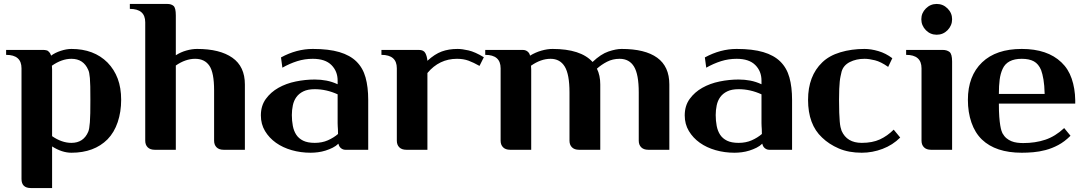

<svg xmlns="http://www.w3.org/2000/svg" viewBox="-20 -759 5495 973"><path d="M438 -253Q438 -294 437.5 -320.5Q437 -347 435.5 -363.5Q434 -380 432 -389.5Q430 -399 427 -405Q403 -461 342 -461Q293 -461 243 -426Q244 -416 244 -407Q244 -398 244 -389V-69Q293 -35 342 -35Q403 -35 427 -91Q430 -98 432 -109.5Q434 -121 435.5 -139.5Q437 -158 437.5 -185.5Q438 -213 438 -253ZM89 -413Q89 -481 11 -481V-506H200Q207 -506 215.5 -504Q224 -502 229 -495Q234 -490 236 -484.5Q238 -479 239 -477Q259 -492 288 -501.5Q317 -511 342 -511Q456 -511 525 -442Q559 -407 576.5 -360.5Q594 -314 594 -253Q594 -192 576.5 -140Q559 -88 525 -53Q457 15 342 15Q294 15 244 -17V194H137Q89 194 89 148Z M979 -511Q1094 -511 1157.5 -466.5Q1221 -422 1221 -331V0H1113Q1090 0 1077.5 -12.5Q1065 -25 1065 -46V-301Q1065 -391 1041 -426Q1017 -461 969 -461Q920 -461 871 -427V0H764Q741 0 728.5 -12.5Q716 -25 716 -46V-646Q716 -714 638 -714V-739H828Q848 -739 859.5 -729Q871 -719 871 -681V-479Q896 -495 924.5 -503Q953 -511 979 -511Z M1846 0H1730Q1718 0 1708 -8Q1698 -16 1695 -31Q1683 -19 1666 -10.5Q1649 -2 1630 4Q1611 10 1591.5 12.5Q1572 15 1554 15Q1504 15 1458.5 2Q1413 -11 1378.5 -35.5Q1344 -60 1323 -95Q1302 -130 1302 -174Q1302 -223 1327 -257.5Q1352 -292 1391 -314Q1430 -336 1478.5 -346Q1527 -356 1575 -356Q1606 -356 1634.5 -350.5Q1663 -345 1691 -332V-351Q1691 -398 1659.5 -429.5Q1628 -461 1565 -461Q1524 -461 1486 -449Q1448 -437 1411 -416L1404 -468Q1483 -511 1565 -511Q1646 -511 1700 -495Q1754 -479 1786.5 -447Q1819 -415 1832.5 -366.5Q1846 -318 1846 -253ZM1691 -281Q1634 -307 1575 -307Q1540 -307 1517.5 -296Q1495 -285 1482 -267Q1469 -249 1464 -225Q1459 -201 1459 -176Q1459 -147 1464 -121Q1469 -95 1481.5 -76Q1494 -57 1516.5 -46Q1539 -35 1575 -35Q1612 -35 1641.5 -48Q1671 -61 1693 -80Q1693 -95 1692.5 -103.5Q1692 -112 1691.5 -119.5Q1691 -127 1691 -135Q1691 -143 1691 -157Z M2146 0H2039Q2016 0 2003.5 -12.5Q1991 -25 1991 -46V-413Q1991 -481 1913 -481V-506H2103Q2127 -506 2135.5 -490Q2144 -474 2146 -451Q2183 -485 2218.5 -498Q2254 -511 2299 -511Q2322 -511 2354.5 -503.5Q2387 -496 2432 -469L2410 -425Q2380 -442 2354.5 -451.5Q2329 -461 2296 -461Q2206 -461 2146 -389Z M2672 0H2565Q2542 0 2529.5 -12.5Q2517 -25 2517 -46V-413Q2517 -481 2439 -481V-506H2629Q2644 -506 2654 -497.5Q2664 -489 2666 -477Q2694 -494 2724 -502.5Q2754 -511 2780 -511Q2923 -511 2983 -445Q3025 -485 3063.5 -498Q3102 -511 3130 -511Q3249 -511 3310.5 -466.5Q3372 -422 3372 -331V0H3265Q3242 0 3229.5 -12.5Q3217 -25 3217 -46V-291Q3217 -382 3193 -421.5Q3169 -461 3120 -461Q3085 -461 3056 -446Q3027 -431 3005 -411Q3022 -377 3022 -331V0H2914Q2891 0 2878.5 -12.5Q2866 -25 2866 -46V-291Q2866 -382 2842 -421.5Q2818 -461 2770 -461Q2721 -461 2671 -426Q2672 -416 2672 -407Q2672 -398 2672 -389Z M3994 0H3878Q3866 0 3856 -8Q3846 -16 3843 -31Q3831 -19 3814 -10.5Q3797 -2 3778 4Q3759 10 3739.5 12.5Q3720 15 3702 15Q3652 15 3606.5 2Q3561 -11 3526.5 -35.5Q3492 -60 3471 -95Q3450 -130 3450 -174Q3450 -223 3475 -257.5Q3500 -292 3539 -314Q3578 -336 3626.5 -346Q3675 -356 3723 -356Q3754 -356 3782.5 -350.5Q3811 -345 3839 -332V-351Q3839 -398 3807.5 -429.5Q3776 -461 3713 -461Q3672 -461 3634 -449Q3596 -437 3559 -416L3552 -468Q3631 -511 3713 -511Q3794 -511 3848 -495Q3902 -479 3934.5 -447Q3967 -415 3980.5 -366.5Q3994 -318 3994 -253ZM3839 -281Q3782 -307 3723 -307Q3688 -307 3665.5 -296Q3643 -285 3630 -267Q3617 -249 3612 -225Q3607 -201 3607 -176Q3607 -147 3612 -121Q3617 -95 3629.5 -76Q3642 -57 3664.5 -46Q3687 -35 3723 -35Q3760 -35 3789.5 -48Q3819 -61 3841 -80Q3841 -95 3840.5 -103.5Q3840 -112 3839.5 -119.5Q3839 -127 3839 -135Q3839 -143 3839 -157Z M4542 -62Q4504 -24 4452.5 -4.5Q4401 15 4347 15Q4281 15 4231 -6.5Q4181 -28 4146 -62Q4075 -128 4075 -253Q4075 -374 4147 -443Q4182 -477 4238.5 -494Q4295 -511 4361 -511Q4394 -511 4431.5 -500Q4469 -489 4502 -464L4481 -420Q4444 -446 4414 -453.5Q4384 -461 4361 -461Q4319 -461 4286.5 -444.5Q4254 -428 4245 -396Q4242 -383 4239.5 -371.5Q4237 -360 4235.5 -345Q4234 -330 4233 -308Q4232 -286 4232 -253Q4232 -214 4233 -188Q4234 -162 4235.5 -144Q4237 -126 4239.5 -115Q4242 -104 4245 -96Q4272 -35 4347 -35Q4401 -35 4439 -52.5Q4477 -70 4509 -102Z M4805 0H4698Q4675 0 4662.5 -12.5Q4650 -25 4650 -46V-413Q4650 -481 4572 -481V-506H4758Q4778 -506 4791.5 -496Q4805 -486 4805 -447ZM4672 -606Q4649 -630 4649 -661.5Q4649 -693 4672 -716Q4695 -739 4727 -739Q4759 -739 4782 -716Q4805 -693 4805 -661.5Q4805 -630 4782 -606Q4759 -583 4727 -583Q4695 -583 4672 -606Z M5274 -283Q5273 -327 5268 -356Q5263 -385 5256 -404Q5243 -435 5219.5 -448Q5196 -461 5158 -461Q5084 -461 5061 -410Q5050 -386 5046 -355.5Q5042 -325 5042 -283ZM5158 15Q5026 15 4956 -52Q4921 -86 4903 -138Q4885 -190 4885 -253Q4885 -374 4957 -443Q5028 -511 5158 -511Q5288 -511 5359 -443Q5394 -410 5411 -360.5Q5428 -311 5429 -251V-234H5042Q5042 -194 5044 -167.5Q5046 -141 5049 -123.5Q5052 -106 5055 -97Q5058 -88 5060 -84Q5069 -68 5080.5 -58.5Q5092 -49 5105.5 -43.5Q5119 -38 5134.5 -36Q5150 -34 5165 -34Q5227 -34 5277.5 -51Q5328 -68 5373 -110L5405 -71Q5375 -41 5343 -24Q5311 -7 5278.5 1.5Q5246 10 5215.5 12.5Q5185 15 5158 15Z"/></svg>

Font: Cafe24 Danjunghae
Style: Regular
Weight: 400
Designer: Cafe24 thkim, hmlim, mnelim, nhlee, sslee, sskim, smlim, yjkim, sdjeong, hskwak & 4IRTF
Foundry: Cafe24
Version: Version 1.000